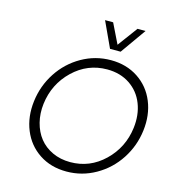

<svg xmlns="http://www.w3.org/2000/svg" viewBox="-141 -1116 1120 1241"><g transform="rotate(15 419.0 -495.0)"><path d="M486 -829 407 -1000H461L526 -867L624 -1000H678L557 -829ZM418 10Q313 10 235.5 -41.5Q158 -93 122 -181Q86 -269 99 -375Q112 -481 169.5 -569Q227 -657 317.5 -708.5Q408 -760 512 -760Q616 -760 694 -708.5Q772 -657 808 -569Q844 -481 831 -375Q818 -269 760.5 -181Q703 -93 612.5 -41.5Q522 10 418 10ZM426 -55Q557 -55 653 -147.5Q749 -240 766 -375Q777 -464 748.5 -537Q720 -610 656 -653Q592 -696 504 -696Q373 -696 276.5 -603.5Q180 -511 163 -375Q155 -309 170 -250Q185 -191 219 -148Q253 -105 306.5 -80Q360 -55 426 -55Z"/></g></svg>

Font: Orkney Light
Style: LightItalic
Weight: 300
Designer: Samuel Oakes and Alfredo Marco Pradil
Foundry: Alfredo Marco Pradil
Version: 1.0; ttfautohint (v1.5)